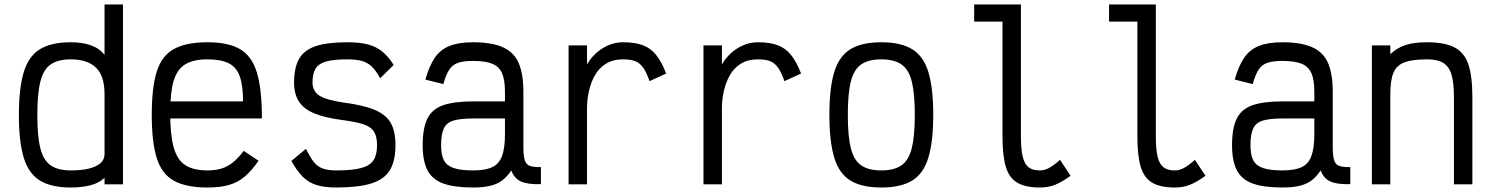

<svg xmlns="http://www.w3.org/2000/svg" viewBox="-20 -820 6640 854"><path d="M295 14Q208 14 157.5 -17Q107 -48 85.5 -119Q64 -190 64 -308Q64 -427 85.5 -498.5Q107 -570 157.5 -601Q208 -632 295 -632Q345 -632 383 -619Q421 -606 445 -576V-800H527V0H445V-29Q421 -6 382.5 4Q344 14 295 14ZM295 -62Q342 -62 375 -70Q408 -78 426.5 -94Q445 -110 445 -135V-401Q445 -483 406.5 -519.5Q368 -556 295 -556Q238 -556 205.5 -533.5Q173 -511 159.5 -457Q146 -403 146 -308Q146 -214 159.5 -160.5Q173 -107 205.5 -84.5Q238 -62 295 -62Z M903 14Q809 14 754.5 -15.5Q700 -45 677.5 -116Q655 -187 655 -309Q655 -432 677.5 -502.5Q700 -573 754.5 -602.5Q809 -632 903 -632Q996 -632 1048.5 -601Q1101 -570 1123 -496Q1145 -422 1145 -293H684V-369H1061Q1061 -440 1046.5 -480.5Q1032 -521 997.5 -538.5Q963 -556 903 -556Q840 -556 804 -534Q768 -512 752.5 -460.5Q737 -409 737 -318Q737 -221 752.5 -165Q768 -109 804 -85.5Q840 -62 903 -62Q939 -62 966 -70.5Q993 -79 1016 -97.5Q1039 -116 1064 -149L1130 -105Q1099 -60 1068 -34Q1037 -8 997.5 3Q958 14 903 14Z M1475 14Q1424 14 1388 3Q1352 -8 1326 -34.5Q1300 -61 1276 -104L1341 -158Q1359 -121 1375.5 -100Q1392 -79 1415.5 -70.5Q1439 -62 1475 -62Q1547 -62 1586 -72.5Q1625 -83 1641 -107Q1657 -131 1657 -174Q1657 -213 1643.5 -234.5Q1630 -256 1597 -267Q1564 -278 1503 -286Q1426 -296 1378.5 -315.5Q1331 -335 1309.5 -368.5Q1288 -402 1288 -453Q1288 -519 1310.5 -558.5Q1333 -598 1385 -615Q1437 -632 1525 -632Q1579 -632 1616 -622.5Q1653 -613 1680 -591Q1707 -569 1731 -531L1671 -472Q1653 -505 1634.5 -523Q1616 -541 1591 -548.5Q1566 -556 1525 -556Q1465 -556 1431 -546.5Q1397 -537 1383.5 -514.5Q1370 -492 1370 -453Q1370 -414 1401 -394.5Q1432 -375 1507 -364Q1594 -353 1645 -332Q1696 -311 1717.5 -274Q1739 -237 1739 -174Q1739 -104 1714 -63Q1689 -22 1631.5 -4Q1574 14 1475 14Z M2084 14Q2000 14 1951 -4Q1902 -22 1881 -63.5Q1860 -105 1860 -174Q1860 -250 1881 -292.5Q1902 -335 1951 -352Q2000 -369 2084 -369H2226V-412Q2226 -465 2213 -494.5Q2200 -524 2169.5 -536.5Q2139 -549 2084 -549Q2042 -549 2017 -540.5Q1992 -532 1977.5 -509Q1963 -486 1952 -446L1872 -466Q1889 -526 1913.5 -562.5Q1938 -599 1979 -615.5Q2020 -632 2084 -632Q2168 -632 2217.5 -609.5Q2267 -587 2287.5 -538.5Q2308 -490 2308 -412V-164Q2308 -125 2314.5 -106Q2321 -87 2338.5 -81.5Q2356 -76 2386 -77V-1Q2330 1 2299 -12Q2268 -25 2254 -62Q2236 -34 2213 -17Q2190 0 2158.5 7Q2127 14 2084 14ZM2084 -62Q2139 -62 2169.5 -76.5Q2200 -91 2213 -126Q2226 -161 2226 -223V-293H2084Q2029 -293 1998 -284Q1967 -275 1954.5 -249.5Q1942 -224 1942 -174Q1942 -131 1954.5 -107Q1967 -83 1998 -72.5Q2029 -62 2084 -62Z M2509 0V-618H2591V-533Q2604 -557 2627 -579.5Q2650 -602 2682 -617Q2714 -632 2752 -632Q2804 -632 2839 -619Q2874 -606 2898.5 -575.5Q2923 -545 2943 -493L2869 -459Q2856 -497 2841.5 -518Q2827 -539 2806.5 -547.5Q2786 -556 2752 -556Q2706 -556 2675 -536.5Q2644 -517 2626 -485Q2608 -453 2599.5 -414.5Q2591 -376 2591 -338V0Z M3109 0V-618H3191V-533Q3204 -557 3227 -579.5Q3250 -602 3282 -617Q3314 -632 3352 -632Q3404 -632 3439 -619Q3474 -606 3498.5 -575.5Q3523 -545 3543 -493L3469 -459Q3456 -497 3441.5 -518Q3427 -539 3406.5 -547.5Q3386 -556 3352 -556Q3306 -556 3275 -536.5Q3244 -517 3226 -485Q3208 -453 3199.5 -414.5Q3191 -376 3191 -338V0Z M3900 14Q3813 14 3762.5 -17Q3712 -48 3690.5 -119.5Q3669 -191 3669 -309Q3669 -428 3690.5 -499Q3712 -570 3762.5 -601Q3813 -632 3900 -632Q3987 -632 4037.5 -601Q4088 -570 4109.5 -499Q4131 -428 4131 -309Q4131 -191 4109.5 -119.5Q4088 -48 4037.5 -17Q3987 14 3900 14ZM3900 -62Q3957 -62 3989.5 -84.5Q4022 -107 4035.5 -161Q4049 -215 4049 -309Q4049 -404 4035.5 -457.5Q4022 -511 3989.5 -533.5Q3957 -556 3900 -556Q3843 -556 3810.5 -533.5Q3778 -511 3764.5 -457.5Q3751 -404 3751 -309Q3751 -215 3764.5 -161Q3778 -107 3810.5 -84.5Q3843 -62 3900 -62Z M4605 14Q4542 14 4505.5 -7Q4469 -28 4454 -77.5Q4439 -127 4439 -213V-724H4313V-800H4521V-213Q4521 -156 4529 -123Q4537 -90 4555 -76Q4573 -62 4605 -62Q4625 -62 4644.5 -72Q4664 -82 4695 -109L4742 -38Q4701 -9 4671.5 2.5Q4642 14 4605 14Z M5205 14Q5142 14 5105.5 -7Q5069 -28 5054 -77.5Q5039 -127 5039 -213V-724H4913V-800H5121V-213Q5121 -156 5129 -123Q5137 -90 5155 -76Q5173 -62 5205 -62Q5225 -62 5244.5 -72Q5264 -82 5295 -109L5342 -38Q5301 -9 5271.5 2.5Q5242 14 5205 14Z M5684 14Q5600 14 5551 -4Q5502 -22 5481 -63.5Q5460 -105 5460 -174Q5460 -250 5481 -292.5Q5502 -335 5551 -352Q5600 -369 5684 -369H5826V-412Q5826 -465 5813 -494.5Q5800 -524 5769.5 -536.5Q5739 -549 5684 -549Q5642 -549 5617 -540.5Q5592 -532 5577.5 -509Q5563 -486 5552 -446L5472 -466Q5489 -526 5513.5 -562.5Q5538 -599 5579 -615.5Q5620 -632 5684 -632Q5768 -632 5817.5 -609.5Q5867 -587 5887.5 -538.5Q5908 -490 5908 -412V-164Q5908 -125 5914.5 -106Q5921 -87 5938.5 -81.5Q5956 -76 5986 -77V-1Q5930 1 5899 -12Q5868 -25 5854 -62Q5836 -34 5813 -17Q5790 0 5758.5 7Q5727 14 5684 14ZM5684 -62Q5739 -62 5769.5 -76.5Q5800 -91 5813 -126Q5826 -161 5826 -223V-293H5684Q5629 -293 5598 -284Q5567 -275 5554.5 -249.5Q5542 -224 5542 -174Q5542 -131 5554.5 -107Q5567 -83 5598 -72.5Q5629 -62 5684 -62Z M6082 0V-618H6164V-579Q6192 -606 6229.5 -619Q6267 -632 6328 -632Q6405 -632 6449 -609.5Q6493 -587 6511 -534Q6529 -481 6529 -388V0H6447V-388Q6447 -452 6436 -488.5Q6425 -525 6399 -540.5Q6373 -556 6328 -556Q6263 -556 6227.5 -543Q6192 -530 6178 -496.5Q6164 -463 6164 -399V0Z"/></svg>

Font: Victor Mono Thin Medium
Style: Regular
Weight: 500
Monospace: yes
Version: Version 1.561;gftools[0.9.30]